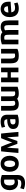

<svg xmlns="http://www.w3.org/2000/svg" viewBox="2590 -3180 806 6026"><g transform="rotate(-90 2993.0 -167.0)"><path d="M514 -22V-513Q480 -527 427.5 -538Q375 -549 312 -549Q224 -549 162.5 -514Q101 -479 69.5 -415.5Q38 -352 38 -266Q38 -182 67.5 -123Q97 -64 150 -33.5Q203 -3 271 -3Q309 -3 335 -10.5Q361 -18 371 -24V-4Q371 45 340.5 72Q310 99 250 99Q205 99 167.5 89Q130 79 100 65L67 179Q105 195 155.5 205.5Q206 216 262 216Q382 216 448 158Q514 100 514 -22ZM370 -128Q357 -120 338.5 -114.5Q320 -109 298 -109Q245 -109 215.5 -148.5Q186 -188 186 -270Q186 -351 217 -396.5Q248 -442 309 -442Q351 -442 370 -434Z M1117 -265Q1117 -349 1086.5 -413.5Q1056 -478 1000 -514Q944 -550 866 -550Q789 -550 733 -514Q677 -478 646.5 -413.5Q616 -349 616 -265Q616 -182 646 -117.5Q676 -53 732.5 -17Q789 19 867 19Q946 19 1001.5 -17Q1057 -53 1087 -117.5Q1117 -182 1117 -265ZM968 -265Q968 -192 944.5 -143.5Q921 -95 867 -95Q813 -95 788.5 -143.5Q764 -192 764 -265Q764 -338 788 -387Q812 -436 867 -436Q921 -436 944.5 -387Q968 -338 968 -265Z M1865 8Q1859 -79 1850.5 -172.5Q1842 -266 1833 -359Q1824 -452 1814 -536H1670Q1643 -474 1610.5 -393.5Q1578 -313 1549 -229Q1545 -214 1541 -200Q1537 -186 1535 -185Q1533 -190 1530 -202Q1527 -214 1522 -229Q1494 -312 1461.5 -391.5Q1429 -471 1400 -536H1256Q1247 -453 1237.5 -359Q1228 -265 1220 -170.5Q1212 -76 1205 8H1348Q1352 -96 1359.5 -189Q1367 -282 1374 -349Q1376 -346 1379.5 -334.5Q1383 -323 1387 -309Q1399 -277 1416.5 -229Q1434 -181 1453.5 -127.5Q1473 -74 1491 -25H1581Q1599 -74 1617.5 -127.5Q1636 -181 1653 -229Q1670 -277 1681 -309Q1689 -336 1695 -348Q1703 -266 1709 -173Q1715 -80 1720 8Z M2406 -14V-341Q2406 -550 2188 -550Q2127 -550 2077 -538Q2027 -526 1999 -515L2025 -409Q2052 -420 2088.5 -429.5Q2125 -439 2168 -439Q2221 -439 2241.5 -412.5Q2262 -386 2263 -341Q2256 -342 2245 -342.5Q2234 -343 2222 -343Q2150 -341 2090 -322.5Q2030 -304 1994 -264Q1958 -224 1958 -158Q1958 -66 2019 -23.5Q2080 19 2188 19Q2259 19 2316.5 9Q2374 -1 2406 -14ZM2264 -92Q2251 -88 2235.5 -86Q2220 -84 2197 -84Q2152 -84 2126 -102Q2100 -120 2100 -161Q2100 -195 2117 -214Q2134 -233 2162.5 -241Q2191 -249 2225 -250Q2236 -251 2245.5 -250.5Q2255 -250 2264 -249Z M2533 -536V-231Q2533 -179 2540.5 -133.5Q2548 -88 2569.5 -54Q2591 -20 2632 -0.5Q2673 19 2740 19Q2793 19 2835.5 4Q2878 -11 2906 -32Q2929 -10 2967 4.5Q3005 19 3064 19Q3132 19 3187 8.5Q3242 -2 3284 -17V-536H3136V-102Q3125 -98 3108.5 -95.5Q3092 -93 3069 -93Q3026 -93 3007.5 -113Q2989 -133 2985.5 -171Q2982 -209 2982 -263V-536H2835V-242Q2835 -178 2841 -119Q2828 -109 2808.5 -100.5Q2789 -92 2763 -92Q2723 -92 2705.5 -112Q2688 -132 2684.5 -168.5Q2681 -205 2681 -253V-536Z M3884 -536H3737V-334H3572V-536H3425V8H3572V-230H3737V8H3884Z M4473 -25V-536H4326V-107Q4315 -103 4296.5 -99.5Q4278 -96 4255 -96Q4216 -96 4197 -116.5Q4178 -137 4172 -174Q4166 -211 4166 -262V-536H4019V-219Q4019 -145 4040 -91.5Q4061 -38 4111 -9.5Q4161 19 4248 19Q4326 19 4384 7Q4442 -5 4473 -25Z M5365 8V-293Q5365 -344 5358.5 -390Q5352 -436 5331.5 -472Q5311 -508 5270 -528.5Q5229 -549 5161 -549Q5102 -549 5060.5 -532.5Q5019 -516 4993 -497Q4970 -520 4931.5 -534.5Q4893 -549 4834 -549Q4766 -549 4711.5 -538Q4657 -527 4615 -512V8H4762V-428Q4773 -432 4789.5 -434.5Q4806 -437 4829 -437Q4871 -437 4889.5 -417.5Q4908 -398 4912 -361Q4916 -324 4916 -271V8H5064V-288Q5064 -316 5062.5 -351Q5061 -386 5056 -411Q5069 -421 5089 -429Q5109 -437 5136 -437Q5177 -437 5194 -416.5Q5211 -396 5214.5 -358.5Q5218 -321 5218 -271V8Z M5951 -237V-313Q5951 -426 5888 -488Q5825 -550 5718 -550Q5648 -550 5591.5 -516.5Q5535 -483 5502 -419.5Q5469 -356 5469 -265Q5469 -180 5499 -116Q5529 -52 5589.5 -16.5Q5650 19 5740 19Q5802 19 5851 6.5Q5900 -6 5928 -20L5900 -128Q5875 -116 5838 -106.5Q5801 -97 5755 -97Q5694 -97 5660.5 -127Q5627 -157 5618 -214ZM5810 -323 5613 -307Q5615 -370 5642.5 -406Q5670 -442 5716 -442Q5805 -442 5810 -323Z"/></g></svg>

Font: Repo Bold
Style: Bold
Weight: 700
Designer: Stefan Peev
Foundry: Context Ltd
Version: Version 1.502